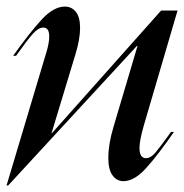

<svg xmlns="http://www.w3.org/2000/svg" viewBox="-28 -540 562 585"><path d="M170 -520Q190 -520 203 -504Q216 -488 216 -455Q216 -421 202 -375L129 -134H130L463 -508H513L410 -157Q397 -112 397 -89Q397 -58 417 -58Q431 -58 445.5 -75Q460 -92 493 -138H502Q452 -66 416.5 -27Q381 12 348 12Q328 12 315 -5.5Q302 -23 302 -59Q302 -101 318 -154L391 -400H389L-3 25H-8L114 -383Q122 -410 122 -429Q122 -456 104 -456Q89 -456 72 -437Q55 -418 21 -370H12Q64 -443 100 -481.5Q136 -520 170 -520Z"/></svg>

Font: Nyght Serif Italic
Style: Regular
Weight: 400
Italic angle: -16°
Designer: Maksym Kobuzan
Version: Version 0.410